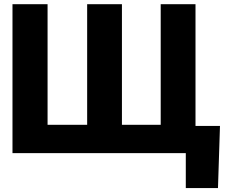

<svg xmlns="http://www.w3.org/2000/svg" viewBox="-20 -748 1105 938"><path d="M41 -727.5H212.4V-138.2H405.8V-727.5H575.7V-138.2H765.1V-727.5H935.1V-132.8H1054.7L1044.9 170.9H887.7V0H41Z"/></svg>

Font: Inter Tight ExtraBold
Style: Regular
Weight: 800
Designer: Rasmus Andersson
Foundry: rsms
Version: Version 3.004; ttfautohint (v1.8.4.7-5d5b)